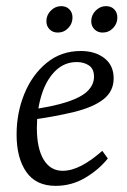

<svg xmlns="http://www.w3.org/2000/svg" viewBox="-20 -592 413 625"><path d="M243 -426Q290 -426 320 -402.5Q350 -379 350 -337Q350 -295 317 -269Q284 -243 221 -227.5Q158 -212 69 -200L73 -234Q153 -245 199.5 -260.5Q246 -276 266 -296.5Q286 -317 286 -342Q286 -368 269.5 -379Q253 -390 230 -390Q189 -390 159.5 -360.5Q130 -331 115 -282Q100 -233 100 -176Q100 -109 122 -72.5Q144 -36 184 -36Q213 -36 245.5 -53Q278 -70 313 -101L331 -76Q301 -39 257 -13Q213 13 161 13Q97 13 65.5 -32.5Q34 -78 34 -154Q34 -225 59.5 -287Q85 -349 132 -387.5Q179 -426 243 -426ZM314 -486Q298 -486 287.5 -496.5Q277 -507 277 -523Q277 -543 291.5 -557.5Q306 -572 325 -572Q342 -572 352 -561.5Q362 -551 362 -535Q362 -515 348 -500.5Q334 -486 314 -486ZM168 -486Q152 -486 141.5 -496.5Q131 -507 131 -523Q131 -543 145.5 -557.5Q160 -572 179 -572Q196 -572 206 -561.5Q216 -551 216 -535Q216 -515 202 -500.5Q188 -486 168 -486Z"/></svg>

Font: Rasa Light
Style: Italic
Weight: 300
Italic angle: -7.10001°
Designer: Anna Giedrys (Yrsa+Rasa design), David Brezina (Yrsa art-direction, Rasa art-direction, design)
Foundry: Rosetta Type Foundry
Version: Version 2.004